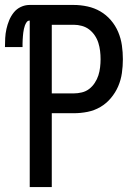

<svg xmlns="http://www.w3.org/2000/svg" viewBox="-42 -755 562 775"><path d="M78 0V-672Q70 -672 65.5 -665.5Q61 -659 58.5 -652Q56 -645 54.5 -638Q53 -631 52 -623.5Q51 -616 50.5 -609Q50 -602 49.5 -594.5Q49 -587 49 -579.5Q49 -572 49 -565H-22Q-22 -583 -21 -601.5Q-20 -620 -16 -638Q-12 -656 -5 -673Q2 -690 13.5 -704.5Q25 -719 42 -727Q59 -735 77 -735H256Q283 -735 311 -729Q339 -723 363 -709Q387 -695 405.5 -673.5Q424 -652 435 -626Q446 -600 450 -572Q454 -544 454 -516Q454 -488 450 -460Q446 -432 435 -406.5Q424 -381 405.5 -359Q387 -337 363 -323Q339 -309 311.5 -303.5Q284 -298 256 -298H167V0ZM256 -378Q272 -378 288.5 -382Q305 -386 318 -396Q331 -406 340.5 -420.5Q350 -435 355 -450.5Q360 -466 362 -483Q364 -500 364 -516Q364 -533 362 -549.5Q360 -566 355 -582Q350 -598 340.5 -612Q331 -626 318 -636Q305 -646 288.5 -650.5Q272 -655 256 -655H167V-378Z"/></svg>

Font: Iosevka Custom Medium
Style: Regular
Weight: 500
Monospace: yes
Designer: Belleve Invis
Foundry: Belleve Invis
Version: Version 32.5.0; ttfautohint (v1.8.4)